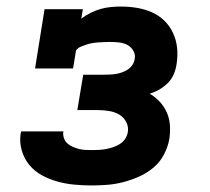

<svg xmlns="http://www.w3.org/2000/svg" viewBox="-20 -558 640 586"><path d="M260 8Q233 8 206.5 5.5Q180 3 155 -4Q130 -11 108 -23Q86 -35 70 -54Q54 -73 46.5 -98.5Q39 -124 43 -150Q44 -152 44 -154Q44 -156 45 -157H174Q174 -157 174 -156.5Q174 -156 173 -155Q172 -145 175.5 -135.5Q179 -126 186 -120Q193 -114 202 -110Q211 -106 220.5 -103.5Q230 -101 240 -100.5Q250 -100 260 -100Q271 -100 281.5 -100.5Q292 -101 303 -103Q314 -105 324.5 -108.5Q335 -112 345 -118Q355 -124 361.5 -133.5Q368 -143 370 -154Q373 -170 365.5 -185Q358 -200 344.5 -208Q331 -216 314 -219Q297 -222 280 -222H216L234 -330H298Q307 -330 316.5 -330.5Q326 -331 335 -332.5Q344 -334 353.5 -337.5Q363 -341 371 -346.5Q379 -352 384.5 -360.5Q390 -369 391 -378Q394 -391 387 -403Q380 -415 368.5 -421Q357 -427 343 -428.5Q329 -430 315 -430Q306 -430 297 -429.5Q288 -429 279.5 -428.5Q271 -428 262 -426.5Q253 -425 244 -422Q235 -419 226.5 -415.5Q218 -412 212 -404L203 -349H87L116 -530H233L228 -501Q241 -511 256 -518.5Q271 -526 286.5 -530.5Q302 -535 318 -536.5Q334 -538 349 -538Q374 -538 398 -534Q422 -530 443.5 -520.5Q465 -511 481.5 -495Q498 -479 508 -457.5Q518 -436 520.5 -412Q523 -388 519 -363Q517 -348 511 -333Q505 -318 493.5 -306Q482 -294 467.5 -285.5Q453 -277 437 -272Q454 -262 467.5 -247.5Q481 -233 489 -215Q497 -197 498.5 -176.5Q500 -156 497 -135Q493 -111 481 -87.5Q469 -64 449 -47Q429 -30 405.5 -19.5Q382 -9 357.5 -2.5Q333 4 308.5 6Q284 8 260 8Z"/></svg>

Font: Iosevka Slab XBdEx
Style: Italic
Weight: 800
Width: 7
Italic angle: -9°
Monospace: yes
Designer: Belleve Invis
Foundry: Belleve Invis
Version: Version 11.1.1; ttfautohint (v1.8.3)